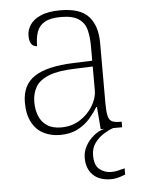

<svg xmlns="http://www.w3.org/2000/svg" viewBox="-54 -586 635 855"><g transform="rotate(-5 263.5 -158.5)"><path d="M199 10Q159 10 126 -6.5Q93 -23 74 -58.5Q55 -94 55 -147Q55 -226 111.5 -263Q168 -300 287 -304L370 -307V-371Q370 -413 362 -444.5Q354 -476 327.5 -494.5Q301 -513 248 -513Q201 -513 175.5 -498.5Q150 -484 140.5 -457Q131 -430 131 -393Q115 -393 106 -405Q97 -417 97 -443Q97 -467 111.5 -490Q126 -513 159.5 -528Q193 -543 248 -543Q337 -543 374.5 -501Q412 -459 412 -383V-111Q412 -76 416.5 -57Q421 -38 433 -31.5Q445 -25 471 -25H477V0H381L373 -100H370Q357 -78 335 -52Q313 -26 279.5 -8Q246 10 199 10ZM207 -23Q254 -23 290.5 -46Q327 -69 348.5 -104.5Q370 -140 370 -174V-281L289 -278Q216 -276 174 -259.5Q132 -243 114.5 -214Q97 -185 97 -145Q97 -112 108 -84Q119 -56 143.5 -39.5Q168 -23 207 -23ZM408 226Q356 226 327.5 198Q299 170 299 121Q299 93 313 68Q327 43 349.5 24.5Q372 6 397 0H437Q418 6 394.5 20.5Q371 35 354 58Q337 81 337 113Q337 159 360 176.5Q383 194 411 194Q427 194 439.5 191Q452 188 472 183V211Q462 215 451 218.5Q440 222 429 224Q418 226 408 226Z"/></g></svg>

Font: Noto Serif Thai ExtraLight
Style: Regular
Weight: 250
Version: Version 2.001